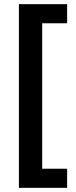

<svg xmlns="http://www.w3.org/2000/svg" viewBox="-20 -742 367 924"><path d="M303 162V70H183V-630H303V-722H71V162Z"/></svg>

Font: Noto Sans Georgian SemiBold
Style: Regular
Weight: 600
Designer: Monotype Design Team, Akaki Razmadze
Foundry: Google LLC
Version: Version 2.005